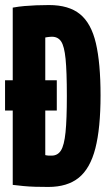

<svg xmlns="http://www.w3.org/2000/svg" viewBox="-20 -730 433 760"><path d="M0 -292.6V-412.4H204.8V-292.6ZM171.2 10Q144.6 10 119.7 9.3Q94.8 8.6 72.5 6.4Q50.2 4.2 30.4 1.8V-699.8Q54.2 -704.2 76.8 -706.1Q99.4 -708 123.3 -709Q147.2 -710 174 -710Q252.6 -710 296.9 -673.8Q341.2 -637.6 359.6 -558.8Q378 -480 378 -352.8Q378 -222.8 357.5 -142.9Q337 -63 291.8 -26.5Q246.6 10 171.2 10ZM184.4 -114Q208.4 -114 221.3 -134.5Q234.2 -155 239.4 -206.4Q244.6 -257.8 244.6 -350Q244.6 -446.4 239.6 -496.8Q234.6 -547.2 222 -565.9Q209.4 -584.6 185.6 -584.6Q181.4 -584.6 176.9 -584.1Q172.4 -583.6 167.9 -583.1Q163.4 -582.6 159.2 -581.6V-116Q162.4 -115.4 165.1 -114.9Q167.8 -114.4 171 -114.2Q174.2 -114 177.3 -114Q180.4 -114 184.4 -114Z"/></svg>

Font: Georama ExtraCondensed Thin
Style: Regular
Weight: 100
Width: 2
Designer: Jean-Baptiste Levee
Foundry: Production Type
Version: Version 1.001